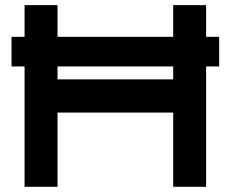

<svg xmlns="http://www.w3.org/2000/svg" viewBox="-20 -720 889 740"><path d="M201.7 -578.1H647.5V-700.2H774.4V-578.1H824.7V-463.9H774.4V0H647.5V-286.1H201.7V0H74.7V-463.9H24.4V-578.1H74.7V-700.2H201.7ZM647.5 -414.1V-463.9H201.7V-414.1Z"/></svg>

Font: Audiowide
Style: Regular
Weight: 400
Designer: Astigmatic (AOETI)
Foundry: Astigmatic (AOETI)
Version: Version 1.002